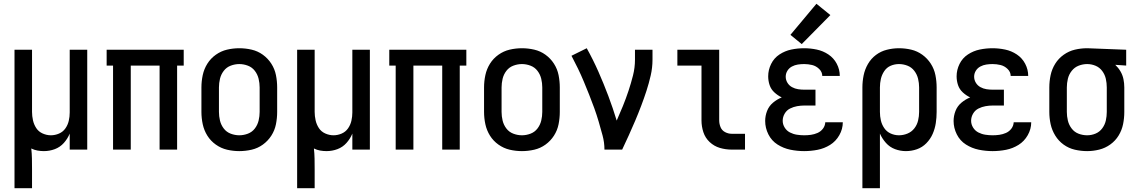

<svg xmlns="http://www.w3.org/2000/svg" viewBox="-20 -794 6040 1019"><path d="M57 205H150V103Q150 76 149.5 48.5Q149 21 146 -6Q162 2 179 5Q196 8 213 8Q243 8 271 -2.5Q299 -13 319 -35.5Q339 -58 350 -85V0H443V-530H350V-197Q350 -175 345 -153Q340 -131 327 -112.5Q314 -94 293 -85Q272 -76 250 -76Q228 -76 206.5 -85.5Q185 -95 172.5 -114Q160 -133 155 -155.5Q150 -178 150 -200V-530H57Z M580 0H674V-446H827V0H920V-446H955V-530H546V-446H580Z M1250 8Q1283 8 1315.5 0.5Q1348 -7 1375 -26.5Q1402 -46 1420 -74Q1438 -102 1444.5 -134.5Q1451 -167 1451 -200V-330Q1451 -363 1444.5 -395.5Q1438 -428 1420 -456Q1402 -484 1375 -503.5Q1348 -523 1315.5 -530.5Q1283 -538 1250 -538Q1217 -538 1185 -530.5Q1153 -523 1125.5 -503.5Q1098 -484 1080.5 -456Q1063 -428 1056 -395.5Q1049 -363 1049 -330V-200Q1049 -167 1056 -134.5Q1063 -102 1080.5 -74Q1098 -46 1125.5 -26.5Q1153 -7 1185 0.5Q1217 8 1250 8ZM1250 -76Q1227 -76 1204.5 -84.5Q1182 -93 1167.5 -112Q1153 -131 1147.5 -154Q1142 -177 1142 -200V-330Q1142 -353 1147.5 -376Q1153 -399 1167.5 -418Q1182 -437 1204.5 -445.5Q1227 -454 1250 -454Q1273 -454 1295.5 -445.5Q1318 -437 1332.5 -418Q1347 -399 1352.5 -376Q1358 -353 1358 -330V-200Q1358 -177 1352.5 -154Q1347 -131 1332.5 -112Q1318 -93 1295.5 -84.5Q1273 -76 1250 -76Z M1557 205H1650V103Q1650 76 1649.5 48.5Q1649 21 1646 -6Q1662 2 1679 5Q1696 8 1713 8Q1743 8 1771 -2.5Q1799 -13 1819 -35.5Q1839 -58 1850 -85V0H1943V-530H1850V-197Q1850 -175 1845 -153Q1840 -131 1827 -112.5Q1814 -94 1793 -85Q1772 -76 1750 -76Q1728 -76 1706.5 -85.5Q1685 -95 1672.5 -114Q1660 -133 1655 -155.5Q1650 -178 1650 -200V-530H1557Z M2080 0H2174V-446H2327V0H2420V-446H2455V-530H2046V-446H2080Z M2750 8Q2783 8 2815.5 0.5Q2848 -7 2875 -26.5Q2902 -46 2920 -74Q2938 -102 2944.5 -134.5Q2951 -167 2951 -200V-330Q2951 -363 2944.5 -395.5Q2938 -428 2920 -456Q2902 -484 2875 -503.5Q2848 -523 2815.5 -530.5Q2783 -538 2750 -538Q2717 -538 2685 -530.5Q2653 -523 2625.5 -503.5Q2598 -484 2580.5 -456Q2563 -428 2556 -395.5Q2549 -363 2549 -330V-200Q2549 -167 2556 -134.5Q2563 -102 2580.5 -74Q2598 -46 2625.5 -26.5Q2653 -7 2685 0.5Q2717 8 2750 8ZM2750 -76Q2727 -76 2704.5 -84.5Q2682 -93 2667.5 -112Q2653 -131 2647.5 -154Q2642 -177 2642 -200V-330Q2642 -353 2647.5 -376Q2653 -399 2667.5 -418Q2682 -437 2704.5 -445.5Q2727 -454 2750 -454Q2773 -454 2795.5 -445.5Q2818 -437 2832.5 -418Q2847 -399 2852.5 -376Q2858 -353 2858 -330V-200Q2858 -177 2852.5 -154Q2847 -131 2832.5 -112Q2818 -93 2795.5 -84.5Q2773 -76 2750 -76Z M3188 0H3282Q3300 -38 3317.5 -76.5Q3335 -115 3351.5 -154Q3368 -193 3383 -232.5Q3398 -272 3411 -312Q3424 -352 3433.5 -393.5Q3443 -435 3443 -477V-530H3350V-477Q3350 -435 3339.5 -393.5Q3329 -352 3315.5 -311.5Q3302 -271 3286 -231.5Q3270 -192 3253 -154Q3233 -220 3208.5 -285Q3184 -350 3156 -413.5Q3128 -477 3094 -538L3013 -498Q3031 -464 3047.5 -430Q3064 -396 3078.5 -361Q3093 -326 3107 -291Q3121 -256 3134 -220Q3147 -184 3157.5 -148Q3168 -112 3178 -75Q3188 -38 3188 0Z M3863 0H3934V-84H3863Q3845 -84 3828 -93Q3811 -102 3804 -119.5Q3797 -137 3797 -155V-530H3575V-446H3703V-155Q3703 -123 3713 -92.5Q3723 -62 3746.5 -40Q3770 -18 3800.5 -9Q3831 0 3863 0Z M4235 -560 4387 -714 4313 -774 4175 -609ZM4248 8Q4284 8 4319.5 1Q4355 -6 4385.5 -25Q4416 -44 4434.5 -76.5Q4453 -109 4453 -145H4360Q4359 -126 4347.5 -111Q4336 -96 4319 -88.5Q4302 -81 4284 -78.5Q4266 -76 4248 -76Q4229 -76 4209.5 -79Q4190 -82 4172.5 -91Q4155 -100 4144.5 -117Q4134 -134 4134 -153Q4134 -173 4144.5 -191Q4155 -209 4173 -218Q4191 -227 4210.5 -230.5Q4230 -234 4250 -234H4308V-318H4250Q4233 -318 4216 -320.5Q4199 -323 4183.5 -331.5Q4168 -340 4159 -355Q4150 -370 4150 -387Q4150 -387 4150 -387Q4150 -387 4150 -387Q4150 -404 4159 -418.5Q4168 -433 4183 -441Q4198 -449 4214.5 -451.5Q4231 -454 4248 -454Q4269 -454 4290 -449Q4311 -444 4327.5 -428Q4344 -412 4344 -391H4437Q4437 -425 4421 -455.5Q4405 -486 4376.5 -505Q4348 -524 4314.5 -531Q4281 -538 4248 -538Q4213 -538 4179.5 -531Q4146 -524 4117 -505Q4088 -486 4072.5 -454.5Q4057 -423 4057 -389Q4057 -365 4064.5 -342.5Q4072 -320 4090 -303.5Q4108 -287 4129 -277Q4104 -267 4082.5 -249Q4061 -231 4051 -205Q4041 -179 4041 -152Q4041 -115 4058 -81Q4075 -47 4106.5 -27Q4138 -7 4174.5 0.5Q4211 8 4248 8Z M4557 205H4650V-85Q4662 -58 4682 -35.5Q4702 -13 4730 -2.5Q4758 8 4788 8Q4818 8 4846.5 -2Q4875 -12 4896.5 -34Q4918 -56 4930 -83.5Q4942 -111 4946.5 -140.5Q4951 -170 4951 -200V-330Q4951 -363 4944.5 -395.5Q4938 -428 4920 -456Q4902 -484 4875 -503.5Q4848 -523 4816 -530.5Q4784 -538 4751 -538Q4719 -538 4687 -530Q4655 -522 4629 -502.5Q4603 -483 4586.5 -454.5Q4570 -426 4563.5 -394Q4557 -362 4557 -330ZM4751 -76Q4728 -76 4707 -85.5Q4686 -95 4673 -114Q4660 -133 4655 -155Q4650 -177 4650 -200V-330Q4650 -353 4655 -375Q4660 -397 4673 -416.5Q4686 -436 4707 -445Q4728 -454 4751 -454Q4774 -454 4796 -445.5Q4818 -437 4832.5 -418Q4847 -399 4852.5 -376Q4858 -353 4858 -330V-200Q4858 -177 4852.5 -154Q4847 -131 4832.5 -112.5Q4818 -94 4796 -85Q4774 -76 4751 -76Z M5248 8Q5284 8 5319.5 1Q5355 -6 5385.5 -25Q5416 -44 5434.5 -76.5Q5453 -109 5453 -145H5360Q5359 -126 5347.5 -111Q5336 -96 5319 -88.5Q5302 -81 5284 -78.5Q5266 -76 5248 -76Q5229 -76 5209.5 -79Q5190 -82 5172.5 -91Q5155 -100 5144.5 -117Q5134 -134 5134 -153Q5134 -173 5144.5 -191Q5155 -209 5173 -218Q5191 -227 5210.5 -230.5Q5230 -234 5250 -234H5308V-318H5250Q5233 -318 5216 -320.5Q5199 -323 5183.5 -331.5Q5168 -340 5159 -355Q5150 -370 5150 -387Q5150 -387 5150 -387Q5150 -387 5150 -387Q5150 -404 5159 -418.5Q5168 -433 5183 -441Q5198 -449 5214.5 -451.5Q5231 -454 5248 -454Q5269 -454 5290 -449Q5311 -444 5327.5 -428Q5344 -412 5344 -391H5437Q5437 -425 5421 -455.5Q5405 -486 5376.5 -505Q5348 -524 5314.5 -531Q5281 -538 5248 -538Q5213 -538 5179.5 -531Q5146 -524 5117 -505Q5088 -486 5072.5 -454.5Q5057 -423 5057 -389Q5057 -365 5064.5 -342.5Q5072 -320 5090 -303.5Q5108 -287 5129 -277Q5104 -267 5082.5 -249Q5061 -231 5051 -205Q5041 -179 5041 -152Q5041 -115 5058 -81Q5075 -47 5106.5 -27Q5138 -7 5174.5 0.5Q5211 8 5248 8Z M5750 8Q5782 8 5814 0Q5846 -8 5873 -27.5Q5900 -47 5917 -75Q5934 -103 5940.5 -135Q5947 -167 5947 -200V-330Q5947 -352 5942.5 -374Q5938 -396 5926.5 -415.5Q5915 -435 5899 -450L5957 -446V-530L5751 -538H5750Q5717 -538 5685 -530.5Q5653 -523 5625.5 -503.5Q5598 -484 5580.5 -456Q5563 -428 5556 -395.5Q5549 -363 5549 -330V-200Q5549 -167 5556 -135Q5563 -103 5580.5 -74.5Q5598 -46 5625 -26.5Q5652 -7 5684.5 0.5Q5717 8 5750 8ZM5750 -76Q5726 -76 5704 -84.5Q5682 -93 5667.5 -112Q5653 -131 5647.5 -154Q5642 -177 5642 -200V-330Q5642 -353 5647.5 -376Q5653 -399 5668 -418Q5683 -437 5705 -445.5Q5727 -454 5750 -454Q5773 -454 5794.5 -445Q5816 -436 5830 -417Q5844 -398 5849 -375.5Q5854 -353 5854 -330V-200Q5854 -177 5849 -154.5Q5844 -132 5830 -113Q5816 -94 5794.5 -85Q5773 -76 5750 -76Z"/></svg>

Font: Iosevka SS08 Medium
Style: Regular
Weight: 500
Monospace: yes
Designer: Belleve Invis
Foundry: Belleve Invis
Version: Version 3.4.3; ttfautohint (v1.8.3)